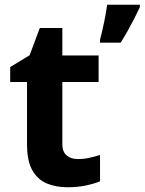

<svg xmlns="http://www.w3.org/2000/svg" viewBox="-20 -780 610 810"><path d="M308 -109Q333 -109 356 -114Q379 -119 402 -126V-15Q378 -5 342.5 2.5Q307 10 265 10Q216 10 177.5 -6Q139 -22 116.5 -61.5Q94 -101 94 -171V-434H23V-497L105 -547L148 -662H243V-546H396V-434H243V-171Q243 -140 261 -124.5Q279 -109 308 -109ZM570 -750Q560 -728 547.5 -703.5Q535 -679 520.5 -653Q506 -627 489 -600H402V-613Q406 -628 410.5 -646.5Q415 -665 419 -685Q423 -705 426.5 -724.5Q430 -744 432 -760H570Z"/></svg>

Font: Noto Sans Myanmar
Style: Regular
Weight: 400
Designer: Monotype Design Team
Foundry: Monotype Imaging Inc.
Version: Version 2.107